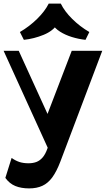

<svg xmlns="http://www.w3.org/2000/svg" viewBox="-20 -836 588 1066"><path d="M141.7 210Q97.5 210 65.1 196.7Q32.7 183.5 9.7 151.7L44.5 40.8Q65.5 56 87.6 63.3Q109.7 70.5 138.2 70.5Q162.7 70.5 182 63.3Q201.2 56 216.6 38.3Q232 20.5 243 -10.7L272 -89.7L229.3 -165.5L378.3 -554H547.7L315.2 61Q294.2 116.2 270.2 148.9Q246.2 181.5 215.1 195.7Q184 210 141.7 210ZM260.5 18.5 0 -554H84L294.2 -93.2ZM112.5 -614.8 90.5 -658.2Q143.5 -689.2 186.4 -731.4Q229.2 -773.5 250.5 -816H317.5Q338.5 -773 380.9 -731Q423.2 -689 476 -658.2L454.7 -614.8Q416 -619 379 -630.5Q342 -642 313.2 -660.3Q284.5 -678.5 269.7 -703.5H299.7Q275.5 -664.5 222.1 -642.6Q168.7 -620.8 112.5 -614.8Z"/></svg>

Font: Savate ExtraLight
Style: Regular
Weight: 200
Designer: Max Esnée
Foundry: Plomb Type
Version: Version 2.000